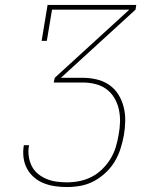

<svg xmlns="http://www.w3.org/2000/svg" viewBox="-20 -755 640 775"><path d="M250 0Q225 0 201.5 -3.5Q178 -7 156.5 -15.5Q135 -24 117.5 -39Q100 -54 89 -74.5Q78 -95 75 -119Q72 -143 76 -167Q76 -167 76 -167.5Q76 -168 76 -169H97Q97 -169 97 -168.5Q97 -168 97 -167Q93 -146 96 -124.5Q99 -103 108 -85Q117 -67 132.5 -54Q148 -41 167 -33Q186 -25 207 -22Q228 -19 250 -19Q275 -19 300.5 -24Q326 -29 349.5 -41Q373 -53 392.5 -72Q412 -91 426 -114Q440 -137 447.5 -162Q455 -187 459 -212Q464 -238 464.5 -264Q465 -290 459.5 -314.5Q454 -339 441 -360.5Q428 -382 408.5 -396Q389 -410 364 -416Q339 -422 313 -422H197L201 -441L502 -716H190L169 -590H148L172 -735H530L527 -716L226 -441H313Q342 -441 370 -434.5Q398 -428 420.5 -412.5Q443 -397 457.5 -374Q472 -351 479 -323.5Q486 -296 485.5 -267Q485 -238 480 -209Q475 -182 466.5 -155Q458 -128 443 -103Q428 -78 406 -57.5Q384 -37 358.5 -23.5Q333 -10 305 -5Q277 0 250 0Z"/></svg>

Font: Iosevka Curly Slab ThEx
Style: Italic
Weight: 100
Width: 7
Italic angle: -9°
Monospace: yes
Designer: Belleve Invis
Foundry: Belleve Invis
Version: Version 11.1.0; ttfautohint (v1.8.3)